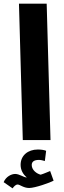

<svg xmlns="http://www.w3.org/2000/svg" viewBox="-45 -768 353 1053"><path d="M80 0H232L211 -748H59ZM24 265C32 254 41 244 52 244C64 244 84 263 115 263C148 263 231 233 249 223L230 170C214 176 198 184 178 190C157 185 129 165 129 137C129 119 142 109 168 109C180 109 190 112 201 115L208 59C196 54 178 52 162 52C108 52 68 85 68 136C68 164 81 188 102 205H100C85 205 62 186 38 186C18 186 -12 200 -25 231Z"/></svg>

Font: Noto Sans Arabic UI XCn XBd
Style: Regular
Weight: 800
Width: 2
Designer: Monotype Design Team, Nadine Chahine and Nizar Qandah
Foundry: Monotype Imaging Inc.
Version: Version 2.010